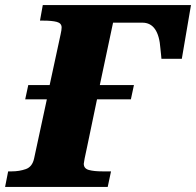

<svg xmlns="http://www.w3.org/2000/svg" viewBox="-45 -734 770 754"><path d="M-25 0 -13 -61H1Q31 -61 56.5 -70Q82 -79 89 -112L139 -344H54L66 -400H150L193 -599Q195 -607 196 -614.5Q197 -622 197 -626Q197 -643 178 -648Q159 -653 125 -653H112L123 -714H705L669 -503H589Q588 -511 587.5 -519Q587 -527 585 -543Q578 -645 514 -645H399L347 -400H481L469 -344H336L297 -157Q284 -98 284 -91Q284 -72 304 -66.5Q324 -61 358 -61H391L378 0Z"/></svg>

Font: Noto Serif Black
Style: Italic
Weight: 900
Italic angle: -12°
Designer: Monotype Design Team
Foundry: Monotype Imaging Inc.
Version: Version 2.013